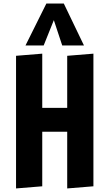

<svg xmlns="http://www.w3.org/2000/svg" viewBox="-20 -1051 614 1077"><path d="M70 6V-738L217 -750V-446H357V-738L504 -750V-6L357 6V-312H217V-6ZM123 -796 240 -1031H338L451 -796H329L282 -938L225 -796Z"/></svg>

Font: Francois One
Style: Regular
Weight: 400
Designer: Vernon Adams
Foundry: Vernon Adams
Version: Version 2.000